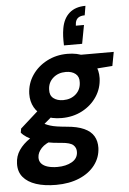

<svg xmlns="http://www.w3.org/2000/svg" viewBox="-95 -825 739 1104"><g transform="rotate(-5 275.0 -273.5)"><path d="M184 232Q117 232 68.5 216Q20 200 -6 168.5Q-32 137 -30 90Q-29 48 -6 14Q17 -20 58 -47.5Q99 -75 155 -95L194 -28Q143 -12 120 13Q97 38 96 65Q95 87 108 101.5Q121 116 145 123Q169 130 200 130Q250 130 284 110.5Q318 91 319 54Q320 30 303 14Q286 -2 235 -6Q189 -9 152 -16.5Q115 -24 86.5 -34.5Q58 -45 38 -58Q18 -71 7 -85L11 -108L136 -220L225 -189L79 -66L129 -135Q140 -127 151.5 -121.5Q163 -116 178.5 -111Q194 -106 216.5 -102.5Q239 -99 272 -96Q334 -91 372.5 -73.5Q411 -56 428 -27Q445 2 444 41Q442 96 409 139.5Q376 183 318 207.5Q260 232 184 232ZM249 -148Q192 -148 152.5 -168.5Q113 -189 93.5 -224Q74 -259 75 -303Q77 -362 109 -409.5Q141 -457 194.5 -485Q248 -513 313 -513Q371 -513 410 -492.5Q449 -472 468 -437Q487 -402 486 -358Q484 -299 452.5 -251.5Q421 -204 368 -176Q315 -148 249 -148ZM267 -250Q311 -250 340 -276Q369 -302 370 -344Q372 -376 351 -393Q330 -410 295 -410Q251 -410 221.5 -384Q192 -358 191 -317Q189 -284 210.5 -267Q232 -250 267 -250ZM378 -407 372 -501H580L565 -421ZM441 -779 432 -725Q409 -725 395.5 -716Q382 -707 378 -688L376 -670H423L403 -563H298Q297 -593 298 -615.5Q299 -638 303 -661Q313 -718 348 -748.5Q383 -779 441 -779Z"/></g></svg>

Font: DM Sans 17pt
Style: Bold Italic
Weight: 700
Italic angle: -10°
Version: Version 4.004;gftools[0.9.30]